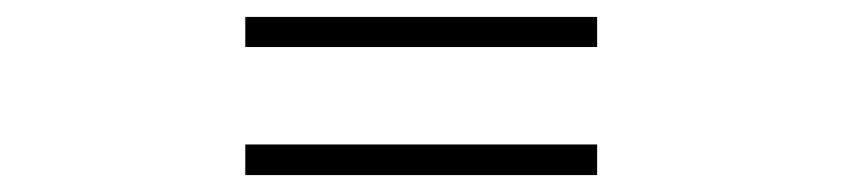

<svg xmlns="http://www.w3.org/2000/svg" viewBox="-20 -477 996 227"><path d="M270 -421.4V-457H686V-421.4ZM270 -306.2H686V-270H270Z"/></svg>

Font: Karasuma Gothic
Style: Regular
Weight: 500
Designer: Rasmus Andersson / Ryoko Nishizuka
Foundry: Genbu
Version: Version 1.00